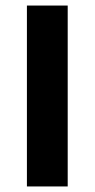

<svg xmlns="http://www.w3.org/2000/svg" viewBox="-20 -672 341 692"><path d="M77 0V-652H224V0Z"/></svg>

Font: Source Sans 3 ExtraLight
Style: Bold
Weight: 700
Version: Version 3.052;hotconv 1.1.0;makeotfexe 2.6.0